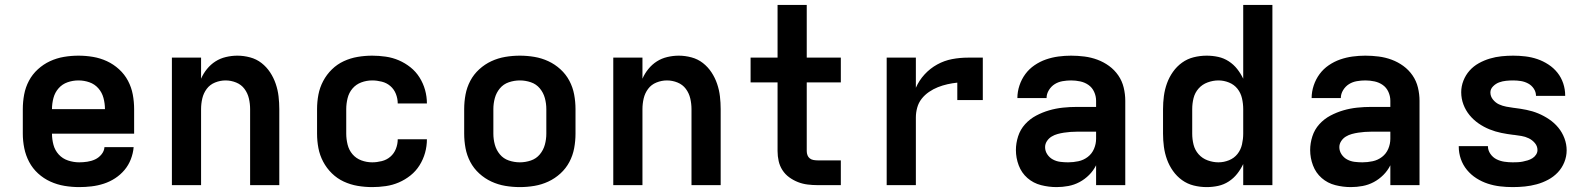

<svg xmlns="http://www.w3.org/2000/svg" viewBox="-20 -755 6490 783"><path d="M303 8Q273 8 243 3Q213 -2 185.5 -14.5Q158 -27 135.5 -47.5Q113 -68 99 -94.5Q85 -121 79 -150.5Q73 -180 73 -210V-310Q73 -340 78.5 -369.5Q84 -399 98 -425.5Q112 -452 134.5 -472.5Q157 -493 184 -505.5Q211 -518 240.5 -523Q270 -528 300 -528Q330 -528 359.5 -523Q389 -518 416 -505.5Q443 -493 465.5 -472.5Q488 -452 502 -425.5Q516 -399 521.5 -369.5Q527 -340 527 -310V-210H192Q192 -187 198 -164.5Q204 -142 219.5 -125Q235 -108 257.5 -100.5Q280 -93 303 -93Q319 -93 336 -95.5Q353 -98 368 -105Q383 -112 394 -125.5Q405 -139 406 -155H525Q523 -130 513.5 -105.5Q504 -81 487.5 -61.5Q471 -42 449.5 -28Q428 -14 403.5 -6Q379 2 353.5 5Q328 8 303 8ZM192 -310H408Q408 -333 402 -355.5Q396 -378 381 -395Q366 -412 344.5 -419.5Q323 -427 300 -427Q277 -427 255.5 -419.5Q234 -412 219 -395Q204 -378 198 -355.5Q192 -333 192 -310Z M681 0V-520H800V-434Q809 -455 824 -473.5Q839 -492 858.5 -504.5Q878 -517 901.5 -522.5Q925 -528 948 -528Q974 -528 1000 -521Q1026 -514 1046.5 -498Q1067 -482 1081.5 -460Q1096 -438 1104.5 -413Q1113 -388 1116 -362Q1119 -336 1119 -310V0H1000V-310Q1000 -332 995 -353.5Q990 -375 977 -392.5Q964 -410 943 -418.5Q922 -427 900 -427Q878 -427 857 -418.5Q836 -410 823 -392.5Q810 -375 805 -353.5Q800 -332 800 -310V0Z M1498 8Q1468 8 1438.5 3Q1409 -2 1382 -14.5Q1355 -27 1333.5 -48Q1312 -69 1298 -95.5Q1284 -122 1278.5 -151Q1273 -180 1273 -210V-310Q1273 -340 1278.5 -369Q1284 -398 1298 -424.5Q1312 -451 1333.5 -472Q1355 -493 1382 -505.5Q1409 -518 1438.5 -523Q1468 -528 1498 -528Q1525 -528 1553 -524Q1581 -520 1606.5 -509Q1632 -498 1654 -480.5Q1676 -463 1691 -439Q1706 -415 1713.5 -388Q1721 -361 1721 -333H1602Q1602 -353 1594.5 -372Q1587 -391 1572 -404Q1557 -417 1537 -422Q1517 -427 1498 -427Q1475 -427 1453.5 -419Q1432 -411 1417.5 -394Q1403 -377 1397.5 -354.5Q1392 -332 1392 -310V-210Q1392 -188 1397.5 -165.5Q1403 -143 1417.5 -126Q1432 -109 1453.5 -101Q1475 -93 1498 -93Q1517 -93 1537 -98Q1557 -103 1572 -116Q1587 -129 1594.5 -148Q1602 -167 1602 -187H1721Q1721 -159 1713.5 -132Q1706 -105 1691 -81Q1676 -57 1654 -39.5Q1632 -22 1606.5 -11Q1581 0 1553 4Q1525 8 1498 8Z M2100 8Q2070 8 2040.5 3Q2011 -2 1984 -14.5Q1957 -27 1934.5 -47.5Q1912 -68 1898 -94.5Q1884 -121 1878.5 -150.5Q1873 -180 1873 -210V-310Q1873 -340 1878.5 -369.5Q1884 -399 1898 -425.5Q1912 -452 1934.5 -472.5Q1957 -493 1984 -505.5Q2011 -518 2040.5 -523Q2070 -528 2100 -528Q2130 -528 2159.5 -523Q2189 -518 2216 -505.5Q2243 -493 2265.5 -472.5Q2288 -452 2302 -425.5Q2316 -399 2321.5 -369.5Q2327 -340 2327 -310V-210Q2327 -180 2321.5 -150.5Q2316 -121 2302 -94.5Q2288 -68 2265.5 -47.5Q2243 -27 2216 -14.5Q2189 -2 2159.5 3Q2130 8 2100 8ZM2100 -93Q2123 -93 2145 -100.5Q2167 -108 2181.5 -125.5Q2196 -143 2202 -165Q2208 -187 2208 -210V-310Q2208 -333 2202 -355Q2196 -377 2181.5 -394.5Q2167 -412 2145 -419.5Q2123 -427 2100 -427Q2077 -427 2055 -419.5Q2033 -412 2018.5 -394.5Q2004 -377 1998 -355Q1992 -333 1992 -310V-210Q1992 -187 1998 -165Q2004 -143 2018.5 -125.5Q2033 -108 2055 -100.5Q2077 -93 2100 -93Z M2481 0V-520H2600V-434Q2609 -455 2624 -473.5Q2639 -492 2658.5 -504.5Q2678 -517 2701.5 -522.5Q2725 -528 2748 -528Q2774 -528 2800 -521Q2826 -514 2846.5 -498Q2867 -482 2881.5 -460Q2896 -438 2904.5 -413Q2913 -388 2916 -362Q2919 -336 2919 -310V0H2800V-310Q2800 -332 2795 -353.5Q2790 -375 2777 -392.5Q2764 -410 2743 -418.5Q2722 -427 2700 -427Q2678 -427 2657 -418.5Q2636 -410 2623 -392.5Q2610 -375 2605 -353.5Q2600 -332 2600 -310V0Z M3314 0Q3294 0 3273.5 -2.5Q3253 -5 3234 -12.5Q3215 -20 3198.5 -32Q3182 -44 3171 -61Q3160 -78 3155.5 -98Q3151 -118 3151 -139V-419H3041V-520H3151V-735H3270V-520H3409V-419H3270V-139Q3270 -130 3273 -122Q3276 -114 3282.5 -109Q3289 -104 3297.5 -102.5Q3306 -101 3314 -101H3409V0Z M3596 0V-520H3715V-397Q3728 -427 3750.5 -451.5Q3773 -476 3802 -492Q3831 -508 3863 -514Q3895 -520 3928 -520H3988V-347H3884V-418Q3864 -416 3844 -411.5Q3824 -407 3805 -399.5Q3786 -392 3768.5 -380Q3751 -368 3738.5 -352Q3726 -336 3720.5 -316Q3715 -296 3715 -276V0Z M4289 8Q4257 8 4225.5 0Q4194 -8 4170 -29Q4146 -50 4134.5 -80.5Q4123 -111 4123 -143Q4123 -171 4132 -199Q4141 -227 4160.5 -248.5Q4180 -270 4205.5 -283.5Q4231 -297 4258.5 -305Q4286 -313 4314.5 -316Q4343 -319 4372 -319H4450V-344Q4450 -363 4442 -380.5Q4434 -398 4419 -408.5Q4404 -419 4385.5 -423Q4367 -427 4348 -427Q4331 -427 4313.5 -424Q4296 -421 4281.5 -412Q4267 -403 4257.5 -387.5Q4248 -372 4248 -355H4129Q4129 -381 4137.5 -406.5Q4146 -432 4161.5 -453Q4177 -474 4199 -489Q4221 -504 4245.5 -512.5Q4270 -521 4296 -524.5Q4322 -528 4348 -528Q4375 -528 4402.5 -524.5Q4430 -521 4455.5 -511.5Q4481 -502 4503 -486Q4525 -470 4540.5 -447.5Q4556 -425 4562.5 -398Q4569 -371 4569 -344V0H4450V-81Q4439 -59 4421.5 -41.5Q4404 -24 4382.5 -12.5Q4361 -1 4337 3.5Q4313 8 4289 8ZM4336 -93Q4357 -93 4378 -97.5Q4399 -102 4416 -115Q4433 -128 4441.5 -148Q4450 -168 4450 -189V-218H4372Q4359 -218 4345.5 -217Q4332 -216 4319 -214Q4306 -212 4293 -208.5Q4280 -205 4268.5 -198Q4257 -191 4249.5 -179.5Q4242 -168 4242 -155Q4242 -139 4251 -125.5Q4260 -112 4274 -104.5Q4288 -97 4304 -95Q4320 -93 4336 -93Z M4901 8Q4874 8 4848 1.5Q4822 -5 4800.5 -20.5Q4779 -36 4763.5 -58Q4748 -80 4739 -105Q4730 -130 4726.5 -156.5Q4723 -183 4723 -210V-310Q4723 -337 4726.5 -363.5Q4730 -390 4739 -415Q4748 -440 4763.5 -462Q4779 -484 4800.5 -499.5Q4822 -515 4848 -521.5Q4874 -528 4901 -528Q4925 -528 4948 -523Q4971 -518 4991 -505Q5011 -492 5025.5 -473.5Q5040 -455 5050 -434V-735H5169V0H5050V-86Q5040 -65 5025.5 -46.5Q5011 -28 4991 -15Q4971 -2 4948 3Q4925 8 4901 8ZM4949 -93Q4971 -93 4992 -101.5Q5013 -110 5026.5 -127Q5040 -144 5045 -166Q5050 -188 5050 -210V-310Q5050 -332 5045 -354Q5040 -376 5026.5 -393Q5013 -410 4992 -418.5Q4971 -427 4949 -427Q4927 -427 4905 -419Q4883 -411 4868 -394Q4853 -377 4847.5 -355Q4842 -333 4842 -310V-210Q4842 -187 4847.5 -165Q4853 -143 4868 -126Q4883 -109 4905 -101Q4927 -93 4949 -93Z M5489 8Q5457 8 5425.5 0Q5394 -8 5370 -29Q5346 -50 5334.5 -80.5Q5323 -111 5323 -143Q5323 -171 5332 -199Q5341 -227 5360.5 -248.5Q5380 -270 5405.5 -283.5Q5431 -297 5458.5 -305Q5486 -313 5514.5 -316Q5543 -319 5572 -319H5650V-344Q5650 -363 5642 -380.5Q5634 -398 5619 -408.5Q5604 -419 5585.5 -423Q5567 -427 5548 -427Q5531 -427 5513.5 -424Q5496 -421 5481.5 -412Q5467 -403 5457.5 -387.5Q5448 -372 5448 -355H5329Q5329 -381 5337.5 -406.5Q5346 -432 5361.5 -453Q5377 -474 5399 -489Q5421 -504 5445.5 -512.5Q5470 -521 5496 -524.5Q5522 -528 5548 -528Q5575 -528 5602.5 -524.5Q5630 -521 5655.5 -511.5Q5681 -502 5703 -486Q5725 -470 5740.5 -447.5Q5756 -425 5762.5 -398Q5769 -371 5769 -344V0H5650V-81Q5639 -59 5621.5 -41.5Q5604 -24 5582.5 -12.5Q5561 -1 5537 3.5Q5513 8 5489 8ZM5536 -93Q5557 -93 5578 -97.5Q5599 -102 5616 -115Q5633 -128 5641.5 -148Q5650 -168 5650 -189V-218H5572Q5559 -218 5545.5 -217Q5532 -216 5519 -214Q5506 -212 5493 -208.5Q5480 -205 5468.5 -198Q5457 -191 5449.5 -179.5Q5442 -168 5442 -155Q5442 -139 5451 -125.5Q5460 -112 5474 -104.5Q5488 -97 5504 -95Q5520 -93 5536 -93Z M6149 8Q6123 8 6097.5 5Q6072 2 6047.5 -6Q6023 -14 6001 -28Q5979 -42 5962.5 -62Q5946 -82 5937.5 -106.5Q5929 -131 5929 -157V-159H6048V-158Q6048 -142 6058 -127.5Q6068 -113 6083 -105.5Q6098 -98 6115 -95.5Q6132 -93 6149 -93Q6159 -93 6169.5 -93.5Q6180 -94 6190 -96Q6200 -98 6210 -101Q6220 -104 6229 -109.5Q6238 -115 6244 -124Q6250 -133 6250 -143Q6250 -159 6239.5 -171.5Q6229 -184 6214.5 -191Q6200 -198 6184.5 -200.5Q6169 -203 6154 -205H6152Q6127 -208 6102.5 -213Q6078 -218 6054.5 -227.5Q6031 -237 6010 -251.5Q5989 -266 5973 -285.5Q5957 -305 5948 -329Q5939 -353 5939 -379Q5939 -403 5948 -426Q5957 -449 5973 -467Q5989 -485 6010.5 -497Q6032 -509 6055.5 -516Q6079 -523 6103 -525.5Q6127 -528 6151 -528Q6176 -528 6201 -525Q6226 -522 6249.5 -514Q6273 -506 6294.5 -492Q6316 -478 6331.5 -458.5Q6347 -439 6355 -415Q6363 -391 6363 -366V-364H6244Q6244 -380 6235 -393.5Q6226 -407 6212 -414.5Q6198 -422 6182.5 -424.5Q6167 -427 6151 -427Q6137 -427 6122 -425.5Q6107 -424 6093.5 -419Q6080 -414 6069 -403Q6058 -392 6058 -378Q6058 -362 6068.5 -349Q6079 -336 6093 -329.5Q6107 -323 6123 -320Q6139 -317 6154 -315H6155Q6180 -312 6205 -307Q6230 -302 6253 -292.5Q6276 -283 6297.5 -268.5Q6319 -254 6335 -234.5Q6351 -215 6360 -191Q6369 -167 6369 -142Q6369 -117 6359.5 -93.5Q6350 -70 6333 -52Q6316 -34 6293.5 -22Q6271 -10 6247 -3.5Q6223 3 6198.5 5.5Q6174 8 6149 8Z"/></svg>

Font: Iosevka Book
Style: Bold
Weight: 700
Designer: Belleve Invis
Foundry: Belleve Invis
Version: Version 28.0.7; ttfautohint (v1.8.3)